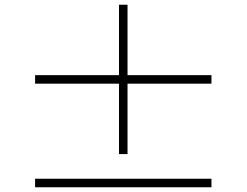

<svg xmlns="http://www.w3.org/2000/svg" viewBox="-20 -817 1040 810"><path d="M872 -464H518V-167H482V-464H128V-500H482V-797H518V-500H872ZM872 -63V-27H128V-63Z"/></svg>

Font: Shanggu Sans SC VF
Style: Regular
Weight: 250
Designer: GuiWonder
Version: Version 1.021